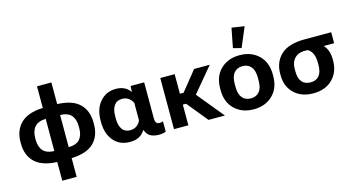

<svg xmlns="http://www.w3.org/2000/svg" viewBox="-100 -1237 3452 1868"><g transform="rotate(-15 1626.0 -303.0)"><path d="M330.8 203.1H475.8V14.6Q629.6 8.8 700.3 -60.8Q771 -130.4 771 -249V-264.6Q771 -383.3 700.3 -453.6Q629.6 -523.9 475.8 -529.8V-747.6H330.8V-529.8Q180.4 -523.9 108 -453.6Q35.6 -383.3 35.6 -264.6V-249Q35.6 -130.4 108 -60.8Q180.4 8.8 330.8 14.6ZM330.8 -95.5Q254.2 -97.9 219 -137.3Q183.8 -176.8 183.8 -249V-264.6Q183.8 -336.9 219 -377.2Q254.2 -417.5 330.8 -419.9ZM475.8 -95.5V-419.9Q554.9 -417.5 588.9 -377.2Q622.8 -336.9 622.8 -264.6V-249Q622.8 -176.8 588.9 -137.3Q554.9 -97.9 475.8 -95.5Z M1065.7 9.8Q1119.9 9.8 1156.7 -9.2Q1193.6 -28.1 1219.7 -68.8H1222.4Q1233.6 -29.8 1264 -8.5Q1294.4 12.7 1352.1 15.1Q1379.2 15.1 1398.8 11Q1418.5 6.8 1426.5 2.2V-101.8Q1418.7 -98.4 1409.5 -96.2Q1400.4 -94 1392.6 -94Q1371.8 -94 1360 -106.9Q1348.1 -119.9 1348.1 -156V-515.1H1211.2L1208 -456.8H1205.8Q1187 -487.5 1150.5 -506.3Q1114 -525.1 1063 -525.1Q966.8 -525.1 904.5 -454.2Q842.3 -383.3 842.3 -265.6V-249.8Q842.3 -132.6 903 -61.4Q963.6 9.8 1065.7 9.8ZM1098.6 -99.9Q1044.2 -99.9 1017.3 -138.3Q990.5 -176.8 990.5 -241.9V-272.5Q990.5 -338.9 1017.5 -377.2Q1044.4 -415.5 1098.9 -415.5Q1137.5 -415.5 1164.4 -395.1Q1191.4 -374.8 1203.6 -346.2V-171.6Q1191.7 -140.1 1163.9 -120Q1136.2 -99.9 1098.6 -99.9Z M1510.3 0H1655.3V-208.3H1688L1858.4 0H2023.4L1802.7 -268.6L2008.8 -515.1H1851.1L1692.4 -318.1H1655.3V-515.1H1510.3Z M2046.6 -250Q2046.6 -128.4 2120.2 -56.9Q2193.8 14.6 2311.8 14.6Q2429.7 14.6 2503.3 -56.9Q2576.9 -128.4 2576.9 -250V-265.6Q2576.9 -387.2 2503.3 -458.6Q2429.7 -530 2311.8 -530Q2193.8 -530 2120.2 -458.6Q2046.6 -387.2 2046.6 -265.6ZM2195.1 -273.7Q2195.1 -345.5 2226 -382.7Q2256.8 -419.9 2311.8 -419.9Q2366.5 -419.9 2397.3 -382.7Q2428.2 -345.5 2428.2 -273.7V-241.9Q2428.2 -169.9 2397.9 -132.7Q2367.7 -95.5 2311.8 -95.5Q2255.9 -95.5 2225.5 -132.7Q2195.1 -169.9 2195.1 -241.9ZM2350.1 -591.8 2433.6 -789.6 2306.4 -809.1 2268.1 -612.8Z M2913.1 14.6Q3033.9 14.6 3106.1 -57.3Q3178.2 -129.2 3178.2 -242.2V-257.3Q3178.2 -330.3 3148.2 -377.1Q3118.2 -423.8 3066.4 -446.8V-404.3H3231.9V-515.1H2964.4Q2802 -515.1 2725 -443.2Q2647.9 -371.3 2647.9 -252.9V-237.8Q2647.9 -124.8 2720.1 -55.1Q2792.2 14.6 2913.1 14.6ZM2913.3 -95.5Q2857.4 -95.5 2827 -131Q2796.6 -166.5 2796.6 -237.3V-263.2Q2796.6 -331.5 2837.3 -371.9Q2877.9 -412.4 2964.6 -406.7Q2991.2 -394.5 3010.5 -359.4Q3029.8 -324.2 3029.8 -264.2V-238.3Q3029.8 -167.5 2999.5 -131.5Q2969.2 -95.5 2913.3 -95.5Z"/></g></svg>

Font: Roboto Flex
Style: Regular
Weight: 400
Designer: Berlow after Robertson
Foundry: Google
Version: Version 3.200;gftools[0.9.32]